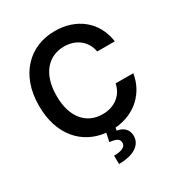

<svg xmlns="http://www.w3.org/2000/svg" viewBox="-219 -883 1172 1256"><g transform="rotate(-30 367.0 -255.0)"><path d="M382.8 -108.7C264.6 -108.3 180 -196.7 180.4 -363.6C180 -527.7 263.8 -619 383.5 -619.3C471.2 -619 540.5 -568.9 556.1 -482.2H688.9C666.2 -643.5 541.5 -737.2 381.4 -737.2C190.7 -737.2 47.6 -598.7 48.3 -363.6C47.6 -145.6 169.7 -10.3 341.3 7.8L328.1 71C378.6 76 401.3 88.1 400.6 118.6C399.9 149.5 365.1 163.4 310.4 163.4L311.8 226.6C424.4 226.6 487.2 182.2 487.2 115.1C486.9 63.2 451.7 36.2 407 29.8L410.9 8.9C566.8 -3.2 669.4 -110.1 688.9 -240.8L556.1 -241.5C538.7 -156.2 469.1 -108.3 382.8 -108.7Z"/></g></svg>

Font: Riot Sans 2.0
Style: Bold
Weight: 600
Designer: Rasmus Andersson
Foundry: rsms
Version: Version 3.006;hotconv 1.0.109;makeotfexe 2.5.65596